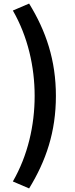

<svg xmlns="http://www.w3.org/2000/svg" viewBox="-20 -853 418 1075"><path d="M143 202C238 47 293 -115 293 -316C293 -515 238 -679 143 -833L52 -794C136 -648 174 -479 174 -316C174 -151 136 17 52 163Z"/></svg>

Font: DAIFUKU Sans JP
Style: Bold
Weight: 700
Designer: Original font ‘Source Han Sans JP’ : Ryoko NISHIZUKA  (kana, bopomofo & ideographs); Paul D. Hunt (Latin, Greek & Cyrill
Foundry: Daifuku
Version: Version 1.001